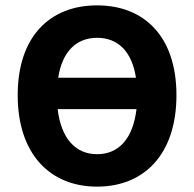

<svg xmlns="http://www.w3.org/2000/svg" viewBox="-20 -684 724 716"><path d="M342 12C517 12 638 -108 638 -329C638 -549 517 -664 342 -664C168 -664 46 -550 46 -329C46 -108 168 12 342 12ZM342 -543C420 -543 472 -492 487 -394H197C212 -492 265 -543 342 -543ZM342 -109C262 -109 208 -167 195 -277H489C476 -167 423 -109 342 -109Z"/></svg>

Font: Giro Sans Regular
Style: Bold
Weight: 700
Designer: Paul D. Hunt
Foundry: Adobe Systems Incorporated
Version: Version 1.000;PS 1.0;hotconv 1.0.88;makeotf.lib2.5.647800